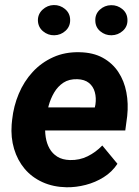

<svg xmlns="http://www.w3.org/2000/svg" viewBox="-20 -750 564 779"><path d="M250 9.8Q195.8 8.8 152.3 -11Q108.9 -30.8 79.8 -65.4Q50.8 -100.1 37.1 -146Q23.4 -191.9 27.3 -244.6L29.3 -264.6Q35.2 -319.8 56.2 -369.6Q77.1 -419.4 112.3 -457.8Q147.5 -496.1 195.6 -517.8Q243.7 -539.6 302.7 -538.1Q357.9 -537.1 397 -515.6Q436 -494.1 460 -458Q483.9 -421.9 492.7 -375.7Q501.5 -329.6 496.1 -279.3L488.3 -220.7H80.1L95.2 -314.5L364.7 -314L367.2 -326.2Q371.1 -353 364.7 -376.2Q358.4 -399.4 340.8 -413.6Q323.2 -427.7 293.9 -428.7Q260.3 -429.7 237.3 -414.6Q214.4 -399.4 199.7 -374.5Q185.1 -349.6 177.2 -320.6Q169.4 -291.5 166 -264.6L164.1 -245.1Q161.6 -219.2 165.5 -193.6Q169.4 -168 180.9 -147.5Q192.4 -127 212.6 -114.3Q232.9 -101.6 263.7 -100.6Q302.7 -99.6 335.7 -116Q368.7 -132.3 395 -159.7L456.5 -85.4Q434.6 -52.2 400.6 -31Q366.7 -9.8 327.6 0.2Q288.6 10.3 250 9.8ZM133.8 -666.5Q133.3 -692.9 152.8 -710.9Q172.4 -729 198.2 -729.5Q224.1 -730 244.1 -713.1Q264.2 -696.3 264.6 -669.4Q265.1 -642.6 245.8 -625Q226.6 -607.4 200.2 -606.9Q174.8 -606.4 154.8 -623Q134.8 -639.6 133.8 -666.5ZM366.7 -666Q365.7 -692.9 385 -710.7Q404.3 -728.5 430.7 -729Q456.5 -729.5 476.6 -712.9Q496.6 -696.3 497.1 -669.4Q498 -642.6 478.5 -625Q459 -607.4 432.6 -606.9Q407.2 -606.4 387.2 -622.8Q367.2 -639.2 366.7 -666Z"/></svg>

Font: Roboto
Style: Bold Italic
Weight: 700
Italic angle: -12°
Designer: Christian Robertson
Foundry: Google
Version: Version 3.0